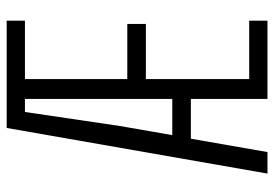

<svg xmlns="http://www.w3.org/2000/svg" viewBox="-146 -694 840 589"><g transform="rotate(-90 274.5 -400.0)"><path d="M505 -744H326V-430H495V-373H326V-56H505V0H265V-235H143L102 0H36L176 -800H505ZM154 -292H265V-744H225L182 -453Z"/></g></svg>

Font: Big Shoulders Text Light
Style: Regular
Weight: 300
Designer: Patric King
Foundry: XO Type Co
Version: Version 1.000; ttfautohint (v1.8.2)